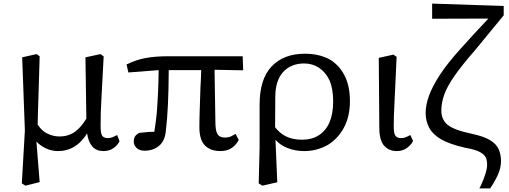

<svg xmlns="http://www.w3.org/2000/svg" viewBox="-20 -824 2826 1065"><path d="M553 14Q478 14 463 -84Q445 -55 422 -33Q371 14 302 14Q252 14 207 -17Q193 -27 182 -39L200 186L121 206L101 193L118 -100L103 -506L183 -524L200 -512Q198 -433 194.5 -327.5Q191 -222 190 -184Q190 -159 189 -133Q211 -99 239 -85Q272 -67 311 -67Q358 -67 396 -93Q430 -118 459 -166L454 -506L538 -524L555 -511Q545 -311 542 -265Q538 -202 538 -125Q538 -81 548 -69.5Q558 -58 578 -58Q590 -58 600 -61.5Q610 -65 630 -75L643 -41L641 -37Q630 -16 607.5 -1Q585 14 553 14Z M781 12Q754 12 738 -3Q722 -18 722 -39Q722 -57 729.5 -68Q737 -79 752 -87Q776 -90 804 -92Q819 -93 836 -93Q845 -148 850 -202Q859 -322 860 -435L692 -422L682 -467L690 -470Q735 -492 787 -502Q840 -512 915 -512H1326L1329 -434L1170 -437L1175 -133Q1177 -89 1190 -75Q1203 -61 1226 -61Q1244 -61 1255 -65Q1266 -69 1277 -76L1287 -81L1304 -48L1301 -42Q1268 14 1203 14Q1148 14 1117 -17Q1086 -48 1086 -118Q1086 -164 1088 -221L1092 -341Q1095 -387 1096 -435H916Q915 -221 900 -98Q895 -43 862.5 -15.5Q830 12 781 12Z M1506 -118Q1530 -87 1563 -69Q1602 -49 1655.5 -49Q1709 -49 1748 -73.5Q1787 -98 1808 -146Q1828 -194 1828 -262.5Q1828 -331 1808 -378Q1786 -424 1749.5 -448Q1713 -472 1667 -472Q1594 -472 1550 -424Q1508 -377 1507 -290ZM1420 -5V-244Q1420 -384 1486 -455Q1553 -526 1671 -526Q1748 -526 1806 -496Q1860 -465 1890.5 -406.5Q1921 -348 1921 -263Q1921 -178 1888 -116.5Q1855 -55 1798 -20Q1737 14 1668.5 14Q1600 14 1546 -17Q1526 -29 1508 -49L1518 187L1435 206L1415 193Z M2164 -124Q2164 -81 2174.5 -69.5Q2185 -58 2204 -58Q2217 -58 2227 -61.5Q2237 -65 2256 -75L2271 -43L2269 -38Q2259 -19 2236 -2.5Q2213 14 2181 14Q2137 14 2110.5 -16Q2084 -46 2084 -115L2081 -503L2162 -521L2180 -509Q2166 -220 2165 -185.5Q2164 -151 2164 -124Z M2639 221 2647 206Q2682 129 2682 90Q2682 68 2675.5 51.5Q2669 35 2645 21Q2620 6 2562 -4Q2474 -24 2427 -51Q2381 -78 2361 -115Q2341 -152 2341 -196.5Q2341 -241 2359 -291.5Q2377 -342 2418.5 -406.5Q2460 -471 2537 -556Q2602 -629 2689 -721L2377 -720V-804L2774 -791V-739Q2679 -624 2612 -542Q2542 -462 2501 -403Q2460 -344 2444 -298.5Q2428 -253 2428 -210Q2428 -162 2462 -132Q2500 -102 2597 -82Q2666 -67 2700 -45.5Q2734 -24 2746 4Q2759 33 2759 68.5Q2759 104 2744.5 139Q2730 174 2699 221Z"/></svg>

Font: Early Summer Mincho Screen
Style: Regular
Weight: 400
Designer: GuiWonder
Version: Version 1.002